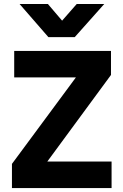

<svg xmlns="http://www.w3.org/2000/svg" viewBox="-20 -960 627 980"><path d="M41 0V-123.5L367.5 -565H52.5V-700H546.5V-577.5L221.5 -135.5H549.5V0ZM227 -770.5 80 -939.5H224.5L297 -854.5L371.5 -939.5H512L361.5 -770.5Z"/></svg>

Font: Geologica SemiBold
Style: Regular
Weight: 600
Designer: Sindre Bremnes, Frode Helland
Foundry: Monokrom Skriftforlag AS
Version: Version 1.010;gftools[0.9.28]